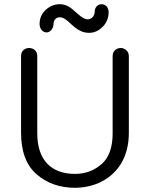

<svg xmlns="http://www.w3.org/2000/svg" viewBox="-20 -876 712 912"><path d="M403 -720C428 -720 449 -730 468 -749C487 -768 496 -792 496 -819C496 -839 483 -856 462 -856C446 -856 430 -842 430 -822C430 -801 415 -784 398 -784C377 -784 359 -802 339 -819C320 -836 299 -856 264 -856C239 -856 217 -847 198 -830C178 -812 168 -789 168 -762C168 -741 181 -722 202 -722C218 -722 234 -741 234 -760C234 -784 249 -794 264 -794C283 -794 300 -778 317 -762C340 -742 364 -720 403 -720ZM515 -242C515 -177 498 -128 463 -97C428 -66 386 -50 336 -50C225 -50 157 -114 157 -243V-610C157 -635 138 -648 118 -648C99 -648 80 -635 80 -610V-246C80 -158 104 -92 153 -49C202 -6 263 16 336 16C466 16 592 -67 592 -245V-610C592 -635 570 -648 554 -648C534 -648 515 -635 515 -610Z"/></svg>

Font: Dongle Light
Style: Regular
Weight: 300
Designer: Yanghee Ryu
Foundry: Yanghee Ryu
Version: Version 2.000